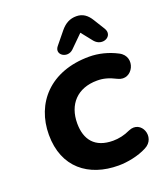

<svg xmlns="http://www.w3.org/2000/svg" viewBox="-168 -1057 1024 1182"><g transform="rotate(-20 344.0 -465.5)"><path d="M404 11C461 11 535 -3 590 -32C679 -76 628 -210 537 -170C499 -152 460 -144 424 -144C305 -144 252 -213 252 -320C252 -443 326 -526 457 -526C497 -526 532 -517 579 -493C669 -448 736 -587 643 -635C586 -665 522 -681 461 -681C204 -681 64 -519 64 -313C64 -99 208 11 404 11ZM379 -757 461 -838 519 -765C564 -711 647 -752 610 -811L566 -882C543 -920 514 -942 472 -942C430 -942 398 -925 368 -889L302 -808C264 -761 335 -715 379 -757Z"/></g></svg>

Font: SN Pro Heavy
Style: Italic
Weight: 800
Italic angle: -9°
Designer: Tobias Whetton
Foundry: Supernotes
Version: Version 1.001;Glyphs 3.2 (3249)